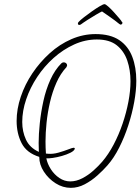

<svg xmlns="http://www.w3.org/2000/svg" viewBox="-20 -888 676 924"><path d="M321 16Q282 16 247.5 -6Q213 -28 191 -62Q169 -96 169 -132V-133Q108 -152 84 -199Q60 -246 60 -306Q60 -363 80 -422.5Q100 -482 136 -535.5Q172 -589 219.5 -632Q267 -675 323.5 -699.5Q380 -724 440 -724Q511 -724 554 -695Q597 -666 616.5 -615Q636 -564 636 -499Q636 -453 626 -397.5Q616 -342 597.5 -285Q579 -228 553.5 -177.5Q528 -127 497 -92Q477 -69 448.5 -43.5Q420 -18 387.5 -1Q355 16 321 16ZM318 -15Q347 -15 376 -30Q405 -45 430 -67.5Q455 -90 472 -110Q502 -145 527 -192.5Q552 -240 570 -293Q588 -346 598 -398.5Q608 -451 608 -497Q608 -551 592.5 -596.5Q577 -642 542 -670Q507 -698 446 -698Q390 -698 337 -674Q284 -650 238.5 -609.5Q193 -569 159 -517.5Q125 -466 106 -410Q87 -354 87 -301Q87 -255 105 -216Q123 -177 167 -157Q167 -168 166.5 -179Q166 -190 166 -200Q166 -242 171.5 -295Q177 -348 189 -402.5Q201 -457 222.5 -504.5Q244 -552 275 -583Q280 -588 287 -588Q293 -588 298 -584Q303 -580 303 -573L300 -565Q271 -534 251.5 -490Q232 -446 220.5 -396Q209 -346 204 -297Q199 -248 199 -207Q199 -193 199.5 -178Q200 -163 201 -149L212 -148Q235 -146 261.5 -153.5Q288 -161 308.5 -169Q329 -177 334 -177Q340 -177 340 -172Q337 -162 319 -153Q301 -144 278 -137.5Q255 -131 234 -128Q213 -125 203 -126Q208 -100 224.5 -74Q241 -48 265.5 -31.5Q290 -15 318 -15ZM362 -768Q356 -768 355 -773Q354 -778 358 -782Q366 -791 384 -805Q402 -819 422.5 -833.5Q443 -848 460 -858Q477 -868 483 -868Q488 -868 501 -856.5Q514 -845 528 -829.5Q542 -814 553.5 -800.5Q565 -787 567 -782Q571 -780 569 -777Q569 -773 564.5 -770.5Q560 -768 555 -772Q533 -790 507 -808Q481 -826 471 -833Q462 -829 442.5 -817.5Q423 -806 402.5 -793Q382 -780 370 -771Q366 -768 362 -768Z"/></svg>

Font: Licorice
Style: Regular
Weight: 400
Designer: Robert E. Leuschke
Foundry: Robert E. Leuschke
Version: Version 1.010; ttfautohint (v1.8.3)